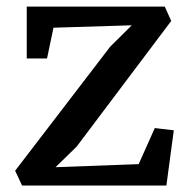

<svg xmlns="http://www.w3.org/2000/svg" viewBox="-20 -576 585 596"><path d="M389 -497.5 146 -490 126 -394.5H63V-555.5H491.5L511.5 -511L218 -121L152.5 -57L410.5 -66.5L460.5 -178.5L519.5 -171.5L496.5 0H48.5L27 -46L322 -431Z"/></svg>

Font: Merriweather Medium
Style: Regular
Weight: 500
Version: Version 2.100